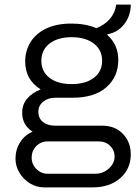

<svg xmlns="http://www.w3.org/2000/svg" viewBox="-20 -623 608 831"><path d="M397 -501Q433 -515 455.5 -541Q478 -567 483 -603H546Q546 -556 518.5 -519.5Q491 -483 446 -475L444 -472Q492 -430 492 -363Q492 -291 440.5 -245.5Q389 -200 294 -200H219Q188 -200 167 -183Q146 -166 146 -139Q146 -111 166 -95Q186 -79 219 -79H423Q478 -79 512 -43.5Q546 -8 546 45Q546 108 500.5 148Q455 188 381 188H172Q137 188 108.5 170Q80 152 63.5 123.5Q47 95 47 64Q47 25 67 -7Q87 -39 121 -53Q76 -82 76 -135Q76 -170 97 -195.5Q118 -221 156 -236Q89 -278 89 -357Q89 -403 112 -440.5Q135 -478 180 -499.5Q225 -521 289 -521Q351 -521 397 -501ZM159 -360Q159 -313 194.5 -286Q230 -259 290 -259Q350 -259 386 -286Q422 -313 422 -360Q422 -407 386 -434.5Q350 -462 290 -462Q230 -462 194.5 -434.5Q159 -407 159 -360ZM186 -11Q157 -11 137 9.5Q117 30 117 59Q117 88 137.5 108.5Q158 129 186 129H392Q426 129 451 106.5Q476 84 476 54Q476 27 456.5 8Q437 -11 407 -11Z"/></svg>

Font: Chivo Light
Style: Regular
Weight: 300
Designer: Hector Gatti
Foundry: Omnibus-Type
Version: Version 1.007